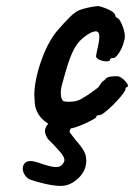

<svg xmlns="http://www.w3.org/2000/svg" viewBox="-20 -418 441 632"><path d="M198 6Q157 6 125.5 -20.5Q94 -47 94 -88L93 -104Q93 -151 114 -213Q135 -275 166 -314Q191 -343 209 -361Q227 -379 242 -385Q255 -390 275 -394Q295 -398 305 -398Q325 -393 342.5 -384Q360 -375 360 -364L365 -359Q372 -359 381.5 -337Q391 -315 391 -297Q391 -288 388 -282Q384 -263 372.5 -245Q361 -227 353 -227Q342 -227 342 -221Q342 -216 330 -216Q320 -216 309 -220.5Q298 -225 296 -232Q296 -237 304 -272Q307 -287 307 -297Q307 -315 295 -315Q292 -315 280 -311Q254 -297 238.5 -278.5Q223 -260 211 -228Q199 -196 183 -135Q180 -123 180 -113Q180 -101 183 -93.5Q186 -86 189 -85Q194 -83 207 -83Q232 -83 247 -92Q265 -102 282 -114.5Q299 -127 303 -130Q305 -132 311 -141.5Q317 -151 324 -154Q330 -163 339 -165Q348 -167 357 -167Q366 -167 369 -167Q382 -163 394 -149Q406 -135 398 -131Q395 -131 394 -129Q393 -127 393 -126Q395 -121 377 -99.5Q359 -78 337 -58.5Q315 -39 307 -39Q303 -39 300 -38Q297 -37 297 -33Q297 -29 266.5 -14.5Q236 0 217 4Q205 6 198 6ZM79 173Q69 169 62 158.5Q55 148 55 137Q55 126 61.5 119Q68 112 81 112Q92 112 120 122Q150 132 164 132Q182 132 189 118Q192 114 192 109Q192 102 186.5 93.5Q181 85 176 80Q171 75 169 72Q157 58 138 40Q128 24 128 14Q128 -19 209 -60L265 -30Q237 -16 223 -5.5Q209 5 209 17Q210 19 229 43Q240 55 249.5 68.5Q259 82 262 94Q264 106 264 111Q264 144 237.5 169Q211 194 180 194Q158 194 126 186.5Q94 179 79 173Z"/></svg>

Font: Caveat
Style: Bold
Weight: 700
Designer: Pablo Impallari
Foundry: Pablo Impallari
Version: Version 1.500; ttfautohint (v1.6)